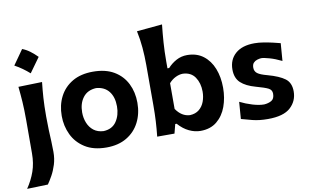

<svg xmlns="http://www.w3.org/2000/svg" viewBox="-103 -1028 2336 1447"><g transform="rotate(-10 1065.5 -304.5)"><path d="M140.2 -827.3Q170.3 -816 198.5 -795.1Q226.7 -774.1 253 -747.3Q212.7 -690.9 172.5 -635.5Q147.8 -657.6 120.1 -677.4Q92.4 -697.3 60.7 -714.5Q81.2 -743.5 101 -771.4Q120.9 -799.4 140.2 -827.3ZM-5.4 217.3Q33.7 159.7 55.4 97.9Q77.1 36.1 77.1 -40L77.6 -294.4Q77.6 -375.5 73.7 -433.8Q69.8 -492.2 63.5 -551.3L245.1 -556.2Q238.3 -495.6 234.4 -436.3Q230.5 -377 230.5 -294.4Q230.5 -236.8 232.4 -190.9Q234.4 -145 236.3 -104.7Q238.3 -64.5 238.3 -22.9Q238.3 29.3 224.4 73.7Q210.4 118.2 190.9 153.1Q171.4 188 154.3 212.4Z M639.2 14.2Q540 14.2 475.1 -26.9Q410.2 -67.9 378.4 -134.5Q346.7 -201.2 346.7 -277.8Q346.7 -360.4 380.1 -425.5Q413.6 -490.7 478 -528.6Q542.5 -566.4 635.7 -566.4Q731.9 -566.4 796.4 -528.1Q860.8 -489.7 893.3 -424.3Q925.8 -358.9 925.8 -277.8Q925.8 -194.8 892.1 -128.7Q858.4 -62.5 794.2 -24.2Q730 14.2 639.2 14.2ZM638.2 -111.3Q704.6 -114.3 737.1 -162.4Q769.5 -210.4 769.5 -277.8Q769.5 -349.1 735.6 -392.3Q701.7 -435.5 638.2 -440.4Q571.8 -437 537.4 -391.8Q502.9 -346.7 502.9 -277.8Q502.9 -234.4 518.1 -197Q533.2 -159.7 563.2 -136.5Q593.3 -113.3 638.2 -111.3Z M1357.9 14.2Q1314.9 14.2 1271.2 -6.6Q1227.5 -27.3 1189.5 -70.3H1178.7L1160.6 0H1028.3Q1034.7 -59.6 1037.8 -115.2Q1041 -170.9 1041 -239.7V-546.4Q1041 -614.3 1035.4 -679Q1029.8 -743.7 1016.1 -808.6L1210.9 -826.7Q1203.6 -760.7 1198.7 -691.4Q1193.8 -622.1 1193.8 -546.4V-493.7H1207Q1235.4 -525.4 1273.4 -545.9Q1311.5 -566.4 1356 -566.4Q1429.2 -566.4 1479.5 -528.1Q1529.8 -489.7 1555.7 -424.3Q1581.5 -358.9 1581.5 -276.9Q1581.5 -199.7 1557.4 -133.3Q1533.2 -66.9 1483.6 -26.4Q1434.1 14.2 1357.9 14.2ZM1300.3 -116.7Q1342.8 -118.7 1370.4 -141.1Q1397.9 -163.6 1411.1 -199.2Q1424.3 -234.9 1424.3 -275.4Q1424.3 -340.3 1393.3 -386Q1362.3 -431.6 1299.3 -433.6Q1272.5 -433.1 1244.4 -419.4Q1216.3 -405.8 1193.8 -379.9V-183.1Q1236.8 -119.6 1300.3 -116.7Z M1874 14.2Q1807.6 14.2 1756.8 1.2Q1706.1 -11.7 1672.4 -21.5L1682.1 -151.4Q1727.1 -128.9 1776.6 -114Q1826.2 -99.1 1864.3 -99.1Q1897 -101.1 1920.9 -114.7Q1944.8 -128.4 1944.8 -167.5Q1944.8 -196.3 1918.7 -209.7Q1892.6 -223.1 1824.7 -241.7Q1752 -261.7 1713.1 -297.6Q1674.3 -333.5 1674.3 -399.4Q1674.3 -475.1 1725.8 -520.5Q1777.3 -565.9 1871.6 -565.9Q1904.3 -565.9 1941.4 -559.8Q1978.5 -553.7 2012 -545.9Q2045.4 -538.1 2067.4 -532.2L2057.1 -397.9Q2006.8 -422.4 1964.4 -434.3Q1921.9 -446.3 1901.9 -446.3Q1887.7 -445.3 1871.1 -440.2Q1854.5 -435.1 1843 -422.6Q1831.5 -410.2 1831.5 -385.7Q1831.5 -357.9 1852.3 -342Q1873 -326.2 1926.8 -312Q2015.6 -287.6 2058.1 -255.6Q2100.6 -223.6 2100.6 -157.7Q2100.6 -84 2047.1 -34.9Q1993.7 14.2 1874 14.2Z"/></g></svg>

Font: Pinar-FD Bold
Style: Regular
Weight: 700
Designer: Amin Abedi
Version: Version 3.000